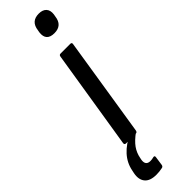

<svg xmlns="http://www.w3.org/2000/svg" viewBox="-338 -670 853 853"><g transform="rotate(-45 88.0 -244.0)"><path d="M34 0Q24 0 25 -10L100 -478Q101 -488 110 -488H171Q181 -488 179 -478L105 -10Q103 0 95 0ZM155 -571Q104 -571 110 -621L112 -632Q118 -682 167 -682Q191 -682 203 -669Q215 -656 212 -632L210 -621Q204 -571 155 -571ZM31 194Q-9 194 -25.5 173.5Q-42 153 -35 118L-32 104Q-17 25 80 -20L101 -5Q69 18 53 40.5Q37 63 32 91L30 101Q26 132 55 132Q65 132 76 129Q86 127 84 138L78 180Q76 189 68 190Q50 194 31 194Z"/></g></svg>

Font: Sofia Sans Condensed Medium
Style: Italic
Weight: 500
Italic angle: -9°
Designer: Botio Nikoltchev, Ani Petrova
Foundry: lettersoup
Version: Version 4.101; ttfautohint (v1.8.4.7-5d5b)